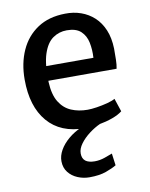

<svg xmlns="http://www.w3.org/2000/svg" viewBox="-90 -629 737 945"><g transform="rotate(-10 279.0 -157.0)"><path d="M299 8Q179 8 114 -68Q49 -144 49 -279Q49 -360 77.8 -424Q106.5 -488 162.8 -525.5Q219 -563 301 -564Q343 -565 380 -552Q417 -539 445.5 -512.8Q474 -486.5 490.8 -446.5Q507.5 -406.5 509 -353Q509 -321.5 508.5 -296.8Q508 -272 504 -253H116L126 -326H401Q403.5 -366 396.2 -401.8Q389 -437.5 365.2 -459.8Q341.5 -482 295 -482Q256 -482 225 -460.2Q194 -438.5 177 -387Q160 -335.5 163 -246Q166 -183 188.5 -146.5Q211 -110 247.5 -94.5Q284 -79 329 -79Q348 -79 375.5 -83.2Q403 -87.5 428.8 -94.2Q454.5 -101 468 -109L490 -43Q471.5 -28 439.8 -16.5Q408 -5 371 1.5Q334 8 299 8ZM280.5 250Q249.5 250 221.5 238.2Q193.5 226.5 175.8 204Q158 181.5 157.5 149Q157 121.5 172.8 93.5Q188.5 65.5 217.5 41Q246.5 16.5 285 0L319 -14.5L377 0Q349 12.5 321.2 33.5Q293.5 54.5 275.5 79Q257.5 103.5 257.5 127Q257.5 152.5 273.2 164.8Q289 177 319.5 177Q345 177 370.5 168Q396 159 408.5 154L416.5 214Q397 226 363.5 238Q330 250 280.5 250Z"/></g></svg>

Font: Tracken
Style: Regular
Weight: 400
Designer: Eben Sorkin
Foundry: Eben Sorkin
Version: Version 2.001